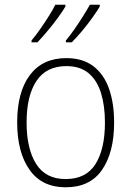

<svg xmlns="http://www.w3.org/2000/svg" viewBox="-20 -852 559 816"><path d="M465 -331Q465 -205 414 -130.5Q363 -56 259 -56Q158 -56 105.5 -130.5Q53 -205 53 -332Q53 -461 107 -533Q161 -605 262 -605Q332 -605 377 -570.5Q422 -536 443.5 -474.5Q465 -413 465 -331ZM93 -332Q93 -220 133.5 -155.5Q174 -91 259 -91Q346 -91 386 -155Q426 -219 426 -331Q426 -402 409.5 -456Q393 -510 357 -540.5Q321 -571 262 -571Q177 -571 135 -508Q93 -445 93 -332ZM404 -824Q392 -804 372 -776Q352 -748 328.5 -720Q305 -692 285 -672H260V-680Q277 -700 296.5 -728Q316 -756 333.5 -784Q351 -812 362 -832H404ZM258 -824Q246 -804 226 -776.5Q206 -749 182.5 -721Q159 -693 139 -672H114V-680Q131 -700 150.5 -728Q170 -756 187.5 -783.5Q205 -811 215 -832H258Z"/></svg>

Font: Noto Sans Malayalam UI SemiCondensed ExtraLight
Style: Regular
Weight: 200
Width: 4
Designer: Jelle Bosma - Monotype Design Team
Foundry: Monotype Imaging Inc.
Version: Version 2.104; ttfautohint (v1.8.4.7-5d5b)